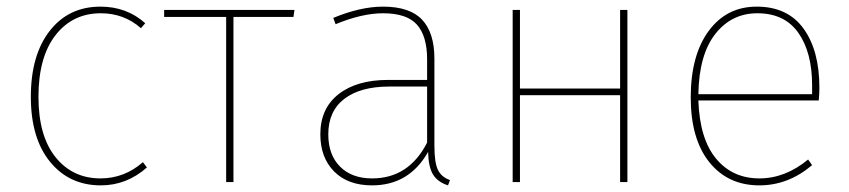

<svg xmlns="http://www.w3.org/2000/svg" viewBox="-20 -549 2559 579"><path d="M283 -529Q362 -529 418 -479L405 -464Q354 -509 284 -509Q199 -509 147.5 -443Q96 -377 96 -257Q96 -139 147.5 -75Q199 -11 283 -11Q355 -11 411 -60L423 -44Q362 10 284 10Q189 10 131 -61Q73 -132 73 -257Q73 -383 130 -456Q187 -529 283 -529Z M865 -498H684V0H662V-498H475V-519H868Z M1102 -11Q1213 -11 1268 -119V-288H1154Q1067 -288 1018.5 -251Q970 -214 970 -144Q970 -82 1005.5 -46.5Q1041 -11 1102 -11ZM1290 -372V-110Q1290 -59 1300.5 -37Q1311 -15 1337 -6L1331 10Q1300 0 1286 -22.5Q1272 -45 1271 -91Q1214 10 1102 10Q1029 10 987.5 -32Q946 -74 946 -144Q946 -222 1001 -265Q1056 -308 1150 -308H1268V-370Q1268 -440 1237.5 -474.5Q1207 -509 1135 -509Q1072 -509 992 -476L985 -495Q1067 -529 1135 -529Q1216 -529 1253 -489.5Q1290 -450 1290 -372Z M1850 -262H1548V0H1526V-519H1548V-282H1850V-519H1872V0H1850Z M2429 -265V-292Q2429 -391 2387.5 -450Q2346 -509 2264 -509Q2186 -509 2137 -446.5Q2088 -384 2086 -265ZM2451 -284Q2451 -268 2449 -246H2086Q2090 -130 2139.5 -70.5Q2189 -11 2270 -11Q2348 -11 2417 -68L2429 -51Q2357 10 2270 10Q2175 10 2119 -60Q2063 -130 2063 -255Q2063 -382 2117 -455.5Q2171 -529 2262 -529Q2355 -529 2403 -463Q2451 -397 2451 -284Z"/></svg>

Font: FiraSans
Style: Regular
Weight: 150
Designer: Carrois Corporate & Edenspiekermann AG
Foundry: Carrois Corporate GbR & Edenspiekermann AG
Version: Version 3.106;PS 003.106;hotconv 1.0.70;makeotf.lib2.5.58329